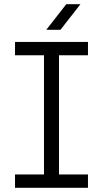

<svg xmlns="http://www.w3.org/2000/svg" viewBox="-20 -901 494 921"><path d="M52 0V-64H191V-636H52V-700H402V-636H263V-64H402V0ZM202 -758 298 -881H366L270 -758Z"/></svg>

Font: MuseoModerno Thin Light
Style: Regular
Weight: 300
Version: Version 1.003